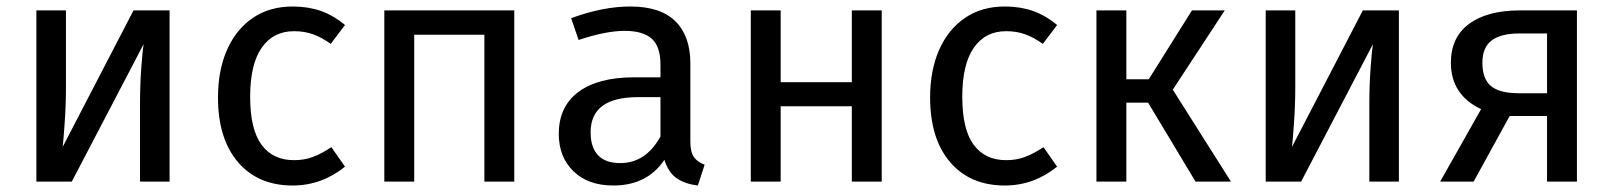

<svg xmlns="http://www.w3.org/2000/svg" viewBox="-20 -559 4966 591"><path d="M502 0H411V-238Q411 -298 415 -352Q419 -406 422 -423L201 0H92V-527H183V-289Q183 -236 179 -179.5Q175 -123 173 -107L391 -527H502Z M1042 -482 998 -424Q970 -444 943.5 -453.5Q917 -463 885 -463Q821 -463 785.5 -412Q750 -361 750 -261Q750 -161 785 -113.5Q820 -66 885 -66Q916 -66 942 -75.5Q968 -85 1000 -106L1042 -46Q970 12 881 12Q774 12 712.5 -60Q651 -132 651 -259Q651 -343 679 -406Q707 -469 758.5 -504Q810 -539 881 -539Q928 -539 967 -525.5Q1006 -512 1042 -482Z M1471 -452H1255V0H1163V-527H1563V0H1471Z M2149 -52 2128 12Q2087 7 2062 -11Q2037 -29 2025 -67Q1972 12 1868 12Q1790 12 1745 -32Q1700 -76 1700 -147Q1700 -231 1760.5 -276Q1821 -321 1932 -321H2013V-360Q2013 -416 1986 -440Q1959 -464 1903 -464Q1845 -464 1761 -436L1738 -503Q1836 -539 1920 -539Q2013 -539 2059 -493.5Q2105 -448 2105 -364V-123Q2105 -91 2116 -75.5Q2127 -60 2149 -52ZM2013 -139V-260H1944Q1798 -260 1798 -152Q1798 -105 1821 -81Q1844 -57 1889 -57Q1968 -57 2013 -139Z M2602 -232H2383V0H2291V-527H2383V-306H2602V-527H2694V0H2602Z M3234 -482 3190 -424Q3162 -444 3135.5 -453.5Q3109 -463 3077 -463Q3013 -463 2977.5 -412Q2942 -361 2942 -261Q2942 -161 2977 -113.5Q3012 -66 3077 -66Q3108 -66 3134 -75.5Q3160 -85 3192 -106L3234 -46Q3162 12 3073 12Q2966 12 2904.5 -60Q2843 -132 2843 -259Q2843 -343 2871 -406Q2899 -469 2950.5 -504Q3002 -539 3073 -539Q3120 -539 3159 -525.5Q3198 -512 3234 -482Z M3590 -283 3769 0H3660L3514 -243H3447V0H3355V-527H3447V-315H3516L3649 -527H3750Z M4286 0H4195V-238Q4195 -298 4199 -352Q4203 -406 4206 -423L3985 0H3876V-527H3967V-289Q3967 -236 3963 -179.5Q3959 -123 3957 -107L4175 -527H4286Z M4834 -527V0H4742V-202H4627L4516 0H4413L4539 -223Q4446 -267 4446 -366Q4446 -444 4502 -485.5Q4558 -527 4659 -527ZM4742 -272V-456H4657Q4600 -456 4571.5 -434.5Q4543 -413 4543 -366Q4543 -316 4569.5 -294Q4596 -272 4655 -272Z"/></svg>

Font: Fira GO
Style: Regular
Weight: 400
Designer: Carrois Corporate
Foundry: Carrois Corporate GbR
Version: Version 0.300